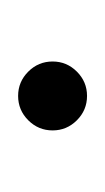

<svg xmlns="http://www.w3.org/2000/svg" viewBox="28 -458 116 212"><g transform="rotate(90 86.0 -352.0)"><path d="M59.1 -325.2Q47.9 -336.4 47.9 -352.1Q47.9 -367.7 59.1 -378.9Q70.3 -390.1 85.9 -390.1Q101.6 -390.1 112.8 -378.9Q124 -367.7 124 -352.1Q124 -336.4 112.8 -325.2Q101.6 -314 85.9 -314Q70.3 -314 59.1 -325.2Z"/></g></svg>

Font: Gawaa
Style: Regular
Weight: 400
Designer: T. Christopher White
Version: Version 1.0